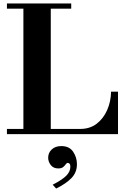

<svg xmlns="http://www.w3.org/2000/svg" viewBox="-20 -774 721 1108"><path d="M20 0V-30H443Q499 -30 538 -60Q577 -90 598.5 -139Q620 -188 621 -245H661V0ZM115 -15V-754H273V-15ZM20 -724V-754H391V-724ZM304 314 284 292Q340 263 363 239.5Q386 216 386 188Q386 175 381 170.5Q376 166 371 166Q365 166 359.5 174Q354 182 344.5 190Q335 198 316 198Q288 198 273 178.5Q258 159 258 136Q258 108 278.5 88.5Q299 69 334 69Q380 69 402 101.5Q424 134 424 174Q424 220 393.5 252.5Q363 285 304 314Z"/></svg>

Font: Libre Bodoni
Style: Bold
Weight: 700
Designer: Pablo Impallari, Rodrigo Fuenzalida
Foundry: Impallari Type
Version: Version 2.005;gftools[0.9.23]